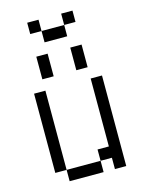

<svg xmlns="http://www.w3.org/2000/svg" viewBox="-129 -949 758 1024"><g transform="rotate(-15 250.0 -437.5)"><path d="M375 -812.5V-875H312.5V-812.5H187.5V-750H312.5V-812.5ZM125 -62.5V0H312.5V-62.5ZM125 -62.5V-500H62.5V-62.5ZM375 -62.5V0H437.5Q437.5 0 437.5 -500H375Q375 -500 375 -125H312.5V-62.5ZM125 -687.5Q125 -687.5 125 -562.5H187.5Q187.5 -562.5 187.5 -687.5ZM312.5 -687.5Q312.5 -687.5 312.5 -562.5H375Q375 -562.5 375 -687.5ZM187.5 -812.5V-875H125V-812.5Z"/></g></svg>

Font: BFUnifontExMono
Style: Regular
Weight: 500
Version: Version 15.0.06